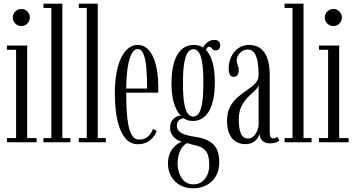

<svg xmlns="http://www.w3.org/2000/svg" viewBox="-20 -770 1920 1039"><path d="M17.5 0V-23H67V-500.5H17.5V-523.5H127V-23H178V0ZM96 -629Q76.5 -629 62.8 -642.5Q49 -656 49 -675Q49 -694.5 62.8 -708Q76.5 -721.5 96 -721.5Q114.5 -721.5 128 -708Q141.5 -694.5 141.5 -675Q141.5 -656 128 -642.5Q114.5 -629 96 -629Z M215 0V-23H258V-727H215V-750H317.5V-23H361V0Z M406.5 0V-23H449.5V-727H406.5V-750H509V-23H552.5V0Z M726.5 10.5Q691.5 10.5 667.2 -12.5Q643 -35.5 628.5 -74.8Q614 -114 607.8 -162.8Q601.5 -211.5 601.5 -263Q601.5 -328.5 611 -378.2Q620.5 -428 637.5 -461Q654.5 -494 677 -510.5Q699.5 -527 725 -527Q755 -527 776.2 -507.8Q797.5 -488.5 810.8 -456.5Q824 -424.5 830.2 -385Q836.5 -345.5 836.5 -305.5Q836.5 -296 836.5 -286.8Q836.5 -277.5 835.5 -268.5H656V-291H776Q776 -355 771.8 -403Q767.5 -451 756.5 -477.8Q745.5 -504.5 725 -504.5Q706 -504.5 692 -478.5Q678 -452.5 670.5 -401.8Q663 -351 663 -276Q663 -224.5 665.2 -177.5Q667.5 -130.5 674.5 -93.8Q681.5 -57 695.5 -35.8Q709.5 -14.5 732.5 -14.5Q765 -14.5 783.2 -33.5Q801.5 -52.5 808 -72.5L828 -61.5Q818.5 -32.5 792 -11Q765.5 10.5 726.5 10.5Z M1026.5 249Q983 249 952.2 230.8Q921.5 212.5 905.2 182.2Q889 152 889 116Q889 88.5 896.2 67.8Q903.5 47 915.2 32.8Q927 18.5 940 9.5Q953 0.5 963.5 -3Q958.5 -4 948.2 -8.5Q938 -13 927 -22Q916 -31 908.2 -45.2Q900.5 -59.5 900.5 -79Q900.5 -100.5 909.2 -114.5Q918 -128.5 930 -135.8Q942 -143 951.5 -143.5Q953 -143.5 955.8 -143.8Q958.5 -144 959 -143.5Q951.5 -150 942.8 -163.8Q934 -177.5 926 -198.5Q918 -219.5 913 -249Q908 -278.5 908 -316Q908 -376 917.8 -416.5Q927.5 -457 944.5 -481.5Q961.5 -506 983 -516.5Q1004.5 -527 1028 -527Q1067 -527 1092.2 -502.5Q1117.5 -478 1130 -432.8Q1142.5 -387.5 1142.5 -325.5Q1142.5 -269 1133.2 -228.8Q1124 -188.5 1107.8 -163.5Q1091.5 -138.5 1070.2 -127Q1049 -115.5 1025.5 -115.5Q1003 -115.5 990.5 -121.2Q978 -127 975.5 -128.5Q975 -129 974 -129.2Q973 -129.5 971.5 -129.5Q962 -129.5 949.5 -119.5Q937 -109.5 937 -90Q937 -65.5 959.2 -51.5Q981.5 -37.5 1036 -29.5Q1102.5 -20.5 1134.5 11.2Q1166.5 43 1166.5 106.5Q1166.5 143 1154.8 170Q1143 197 1122.8 214.5Q1102.5 232 1077.8 240.5Q1053 249 1026.5 249ZM1026.5 227.5Q1066.5 227.5 1089.5 197.2Q1112.5 167 1112.5 124Q1112.5 73.5 1096 50Q1079.5 26.5 1045.5 18.5Q1033 15.5 1022.5 12.8Q1012 10 1004.2 7.8Q996.5 5.5 992 4.5Q974.5 13.5 963.2 31Q952 48.5 946.5 70Q941 91.5 941 114Q941 141.5 950 167.5Q959 193.5 977.8 210.5Q996.5 227.5 1026.5 227.5ZM1025.5 -139Q1041 -139 1053.2 -153Q1065.5 -167 1073 -206.8Q1080.5 -246.5 1080.5 -323.5Q1080.5 -397.5 1073.2 -436.2Q1066 -475 1054 -489.5Q1042 -504 1027 -504Q1012 -504 999 -489.5Q986 -475 978 -435.2Q970 -395.5 970 -320.5Q970 -245 977.8 -205.8Q985.5 -166.5 998.2 -152.8Q1011 -139 1025.5 -139ZM1074.5 -495.5Q1078 -520.5 1097.5 -537.2Q1117 -554 1139 -554Q1156 -554 1163.8 -546Q1171.5 -538 1171.5 -524.5Q1171.5 -512 1164.8 -504.5Q1158 -497 1146 -497Q1137 -497 1132 -502Q1127 -507 1123 -512Q1119 -517 1111.5 -517Q1105 -517 1099.8 -510.5Q1094.5 -504 1094.5 -494.5Z M1307.5 10Q1279.5 10 1257 -3.2Q1234.5 -16.5 1221.5 -44.5Q1208.5 -72.5 1208.5 -116Q1208.5 -162.5 1225.8 -193.5Q1243 -224.5 1268.5 -245.8Q1294 -267 1319.5 -284.2Q1345 -301.5 1362.2 -320Q1379.5 -338.5 1379.5 -365Q1379.5 -403.5 1374.2 -434.5Q1369 -465.5 1356.2 -483.8Q1343.5 -502 1321 -502Q1296 -502 1278.5 -483.8Q1261 -465.5 1261 -442.5Q1261 -431.5 1263.8 -424Q1266.5 -416.5 1269.2 -409Q1272 -401.5 1272 -390.5Q1272 -374.5 1265.2 -364.2Q1258.5 -354 1244.5 -354Q1230.5 -354 1224 -366Q1217.5 -378 1217.5 -398.5Q1217.5 -433.5 1231.2 -462.8Q1245 -492 1270.2 -509.5Q1295.5 -527 1329 -527Q1362.5 -527 1387.2 -510Q1412 -493 1425.8 -456.8Q1439.5 -420.5 1439.5 -362.5V-55Q1439.5 -35.5 1444.8 -28.2Q1450 -21 1458.5 -21Q1465.5 -21 1471.2 -24Q1477 -27 1480 -30L1492 -10Q1486.5 -4 1472.8 1Q1459 6 1441.5 6Q1425.5 6 1413 0.2Q1400.5 -5.5 1393.2 -16.5Q1386 -27.5 1385 -44.5Q1382 -34.5 1373 -21.5Q1364 -8.5 1348 0.8Q1332 10 1307.5 10ZM1322.5 -20.5Q1340 -20.5 1352.8 -33.2Q1365.5 -46 1372.5 -63.8Q1379.5 -81.5 1379.5 -96V-312Q1378 -298 1361.8 -282.8Q1345.5 -267.5 1324.5 -247.2Q1303.5 -227 1287.8 -197Q1272 -167 1272 -123.5Q1272 -74 1283.8 -47.2Q1295.5 -20.5 1322.5 -20.5Z M1520 0V-23H1563V-727H1520V-750H1622.5V-23H1666V0Z M1706 0V-23H1755.5V-500.5H1706V-523.5H1815.5V-23H1866.5V0ZM1784.5 -629Q1765 -629 1751.2 -642.5Q1737.5 -656 1737.5 -675Q1737.5 -694.5 1751.2 -708Q1765 -721.5 1784.5 -721.5Q1803 -721.5 1816.5 -708Q1830 -694.5 1830 -675Q1830 -656 1816.5 -642.5Q1803 -629 1784.5 -629Z"/></svg>

Font: Imbue 48pt Light
Style: Regular
Weight: 300
Designer: Tyler Finck
Foundry: Etcetera Type Company
Version: Version 1.102